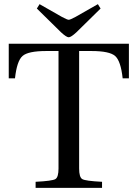

<svg xmlns="http://www.w3.org/2000/svg" viewBox="-20 -902 661 922"><path d="M22 -526V-692H599V-526H569Q560 -609 533 -633Q506 -657 419 -657H360V-93Q360 -51 375 -42Q390 -33 470 -29V0H151V-29Q231 -33 246 -42Q261 -51 261 -93V-657H202Q115 -657 88 -633Q61 -609 52 -526ZM157 -861 170 -882 277 -821Q303 -807 310 -807Q317 -807 343 -821L450 -882L463 -861L347 -747Q321 -723 310 -723Q299 -723 273 -747Z"/></svg>

Font: Heuristica
Style: Regular
Weight: 400
Version: Version 1.0.1 ; ttfautohint (v1.4.1)